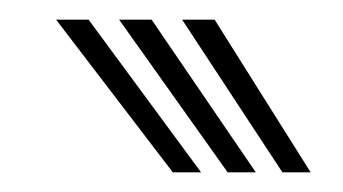

<svg xmlns="http://www.w3.org/2000/svg" viewBox="-20 -820 348 195"><path d="M155.5 -645 37 -800H70L184.2 -645ZM211.2 -645 101 -800H134L239.8 -645ZM266.8 -645 165 -800H198L295.5 -645Z"/></svg>

Font: Big Shoulders Inline Display Thin Black
Style: Regular
Weight: 900
Version: Version 2.002